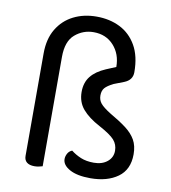

<svg xmlns="http://www.w3.org/2000/svg" viewBox="-78 -738 734 823"><g transform="rotate(10 288.5 -326.5)"><path d="M160 -285H80V-475Q80 -538 106 -581.5Q132 -625 176.5 -647.5Q221 -670 277 -670Q334 -670 379 -647.5Q424 -625 450.5 -579Q477 -533 477 -463Q477 -429 442 -415L398 -398Q372 -385 361.5 -373Q351 -361 351 -340Q351 -320 363 -305.5Q375 -291 407 -271Q449 -247 477.5 -225.5Q506 -204 520.5 -178.5Q535 -153 535 -116Q535 -49 489 -16Q443 17 370 17Q312 17 279.5 -1Q247 -19 247 -45Q247 -57 253.5 -69Q260 -81 273 -86Q292 -71 316 -61Q340 -51 373 -51Q409 -51 431.5 -69.5Q454 -88 454 -117Q454 -144 437 -163.5Q420 -183 370 -210Q321 -236 295 -266.5Q269 -297 269 -341Q269 -382 290.5 -409Q312 -436 354 -454L397 -472Q397 -528 363.5 -565Q330 -602 276 -602Q230 -602 195 -572Q160 -542 160 -474ZM80 -372H160V2Q156 3 146 5.5Q136 8 125 8Q103 8 91.5 -1.5Q80 -11 80 -29Z"/></g></svg>

Font: Baloo Paaji 2
Style: Regular
Weight: 400
Designer: Shuchita Grover, Noopur Datye and Ek Type
Foundry: Ek Type
Version: Version 1.700